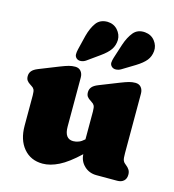

<svg xmlns="http://www.w3.org/2000/svg" viewBox="-110 -820 838 926"><g transform="rotate(15 309.0 -357.0)"><path d="M56 -141V-292.5Q56 -313.5 51.5 -321.8Q47 -330 38 -335L32 -339Q20.5 -346 14.5 -354.2Q8.5 -362.5 8.5 -376Q8.5 -391 17.5 -402Q26.5 -413 48 -421.5L146 -460.5Q171.5 -470.5 187 -474.8Q202.5 -479 218.5 -479Q237 -479 247.2 -466.8Q257.5 -454.5 257.5 -435.5V-190.5Q257.5 -129.5 301 -129.5Q315 -129.5 328.5 -134.8Q342 -140 355.5 -152.5L356.5 -153.5V-292.5Q356.5 -313.5 352 -321.8Q347.5 -330 338.5 -335L333 -339Q321 -346 315 -354.2Q309 -362.5 309 -376Q309 -391 318 -402Q327 -413 348.5 -421.5L447 -460.5Q472.5 -470.5 488 -474.8Q503.5 -479 519 -479Q537.5 -479 547.8 -466.8Q558 -454.5 558 -435.5V-138Q558 -113 561.2 -103.8Q564.5 -94.5 571 -89.5L577 -84.5Q588 -76 594.2 -66.2Q600.5 -56.5 600.5 -42Q600.5 -22 588.5 -11Q576.5 0 556 0H452.5Q416 0 391.2 -23.5Q366.5 -47 365 -81.5Q309.5 -29 266.8 -7.8Q224 13.5 186.5 13.5Q127 13.5 91.5 -28.5Q56 -70.5 56 -141ZM227 -635Q238 -676.5 257 -702.5Q276 -728.5 313 -728.5Q344.5 -727.5 364 -705.8Q383.5 -684 383.5 -656.5Q382.5 -629 368.5 -608.2Q354.5 -587.5 322 -564.5L262.5 -522Q251.5 -514 238.2 -512.5Q225 -511 216 -518Q206.5 -526 206.2 -537.5Q206 -549 209.5 -563.5ZM409 -639.5Q422.5 -680 443.2 -704.8Q464 -729.5 500.5 -726.5Q532.5 -723.5 550.5 -700.2Q568.5 -677 566 -649.5Q563.5 -622.5 548 -603Q532.5 -583.5 498.5 -562.5L436 -524.5Q424.5 -517.5 411.5 -516.8Q398.5 -516 389.5 -524Q380.5 -532.5 381.2 -544Q382 -555.5 386.5 -569.5Z"/></g></svg>

Font: Fraunces 72pt S100 Black
Style: Regular
Weight: 900
Version: Version 1.000; ttfautohint (v1.8.3)